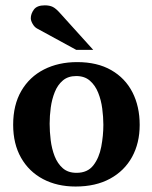

<svg xmlns="http://www.w3.org/2000/svg" viewBox="-20 -700 565 712"><path d="M498 -236.8Q498 -169.4 469.7 -117.9Q441.4 -66.4 388.2 -37.4Q335 -8.3 260.3 -8.3Q191.9 -8.3 139.6 -35.9Q87.4 -63.5 58.1 -115Q28.8 -166.5 28.8 -237.3Q28.8 -311 59.1 -363Q89.4 -415 143.1 -442.4Q196.8 -469.7 266.1 -469.7Q340.8 -469.7 392.6 -439.9Q444.3 -410.2 471.2 -357.7Q498 -305.2 498 -236.8ZM363.3 -237.3Q363.3 -266.1 359.1 -297.6Q355 -329.1 344 -356.4Q333 -383.8 313.2 -400.9Q293.5 -418 262.7 -418Q232.4 -418 213.1 -401.6Q193.8 -385.3 183.1 -358.6Q172.4 -332 168.2 -301Q164.1 -270 164.1 -241.2Q164.1 -211.9 168 -180.2Q171.9 -148.4 182.6 -120.8Q193.4 -93.3 212.9 -76.2Q232.4 -59.1 263.7 -59.1Q304.7 -59.1 326.2 -86.9Q347.7 -114.7 355.5 -156Q363.3 -197.3 363.3 -237.3ZM325.7 -515.1H262.7L116.7 -594.7Q107.4 -600.1 100.8 -611.8Q94.2 -623.5 94.2 -632.3Q94.2 -648.9 105.7 -664.6Q117.2 -680.2 146 -680.2Q164.1 -680.2 175.8 -674.3Q187.5 -668.5 202.6 -651.4Z"/></svg>

Font: Annapurna SIL
Style: Bold
Weight: 700
Designer: Peter Martin, Annie Olsen
Foundry: SIL International
Version: Version 2.000